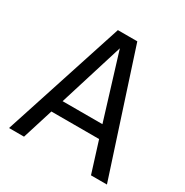

<svg xmlns="http://www.w3.org/2000/svg" viewBox="-163 -840 940 974"><g transform="rotate(30 307.5 -353.0)"><path d="M444.6 -180H165.1L108.7 0H21L250.8 -706.2H364.6L594.4 0H501ZM188.2 -253.8H421.5L305.6 -631.3Z"/></g></svg>

Font: FiraCode Nerd Font
Style: Regular
Weight: 400
Designer: Carrois Corporate, Edenspiekermann AG, Nikita Prokopov
Foundry: Carrois Corporate, Edenspiekermann AG, Nikita Prokopov
Version: Version 6.002;Nerd Fonts 2.2.2